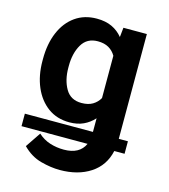

<svg xmlns="http://www.w3.org/2000/svg" viewBox="-117 -631 865 981"><g transform="rotate(15 316.0 -140.0)"><path d="M60.7 -258.5V-268.5Q60.7 -348.7 86.5 -409.4Q112.2 -470.2 160.2 -504.3Q208.1 -538.4 274.1 -538.4Q321 -538.4 354.6 -522.5Q388.1 -506.7 411.2 -478L416.5 -528.4H540.5V25.9H588.8V92H534.4Q516.7 172.2 451.2 215Q385.7 257.8 289.8 257.8Q242.5 257.8 188.7 243.3Q134.9 228.7 91.6 184.7L146 104Q174.7 130 209.7 141Q244.7 152 283 152Q365.8 152 393.1 92H43.7V25.9H403.8V-46.2Q380 -19.5 348 -4.8Q316.1 9.9 274.1 9.9Q208.1 9.9 160.3 -25Q112.6 -60 86.6 -120.6Q60.7 -181.1 60.7 -258.5ZM197.4 -268.5V-258.5Q197.4 -193.2 224.1 -147.4Q250.7 -101.6 308.2 -101.6Q343.8 -101.6 367 -115.4Q390.3 -129.3 403.8 -153.1V-376.8Q389.9 -400.9 366.7 -414.4Q343.4 -427.9 308.9 -427.9Q251.8 -427.9 224.6 -381.7Q197.4 -335.6 197.4 -268.5Z"/></g></svg>

Font: Interface
Style: Bold
Weight: 700
Designer: Rasmus Andersson
Foundry: rsms
Version: Version 1.8